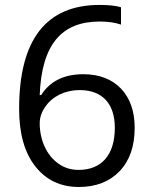

<svg xmlns="http://www.w3.org/2000/svg" viewBox="-20 -744 612 774"><path d="M57.1 -305.2C57.1 -206.1 78.6 -128.9 122.1 -73.7C165.5 -18.1 224.1 9.8 297.9 9.8C366.7 9.8 421.9 -11.7 462.4 -54.2C502.9 -96.7 522.9 -154.8 522.9 -229C522.9 -295.4 504.4 -348.1 467.8 -386.7C430.7 -425.3 379.9 -444.8 315.9 -444.8C238.3 -444.8 181.6 -417 146 -360.8H140.1C147.9 -565.4 229 -657.2 381.8 -657.2C414.1 -657.2 442.9 -653.3 467.8 -645V-714.8C446.8 -721.2 417.5 -724.1 380.9 -724.1C167.5 -724.1 57.1 -585.9 57.1 -305.2ZM296.9 -59.1C266.1 -59.1 239.3 -67.4 215.3 -84.5C167.5 -118.2 140.1 -180.2 140.1 -247.1C140.1 -270 147.5 -292 162.1 -313C190.9 -355.5 242.2 -380.9 300.8 -380.9C395 -380.9 442.9 -323.2 442.9 -229C442.9 -119.1 389.2 -59.1 296.9 -59.1Z"/></svg>

Font: Sahel
Style: Regular
Weight: 400
Foundry: Saber Rastikerdar (saber.rastikerdar@gmail.com)
Version: Version 3.4.0